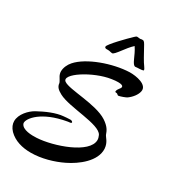

<svg xmlns="http://www.w3.org/2000/svg" viewBox="-237 -1023 1034 1152"><g transform="rotate(30 280.0 -447.0)"><path d="M553 -637C563 -687 482 -702 435 -701C321 -697 167 -643 105 -572C88 -553 75 -525 75 -500C75 -489 78 -478 83 -469C87 -462 101 -440 102 -434C104 -410 117 -396 147 -380C227 -337 434 -341 463 -283C468 -272 471 -262 471 -252C471 -159 261 -87 148 -81C115 -79 50 -80 37 -115C28 -140 79 -218 228 -252C238 -255 251 -256 263 -259C274 -261 283 -259 286 -266C287 -270 280 -277 270 -277C255 -277 236 -275 225 -274C173 -270 112 -243 61 -215C25 -195 -19 -149 -19 -101C-19 -81 -11 -60 8 -40C47 -1 102 14 162 14C235 14 314 -9 375 -39C445 -73 539 -143 534 -229C531 -272 504 -292 499 -306C491 -329 481 -352 440 -379C355 -434 172 -429 131 -459C84 -492 244 -594 361 -611C379 -614 394 -615 405 -615C449 -615 442 -597 431 -585C424 -576 421 -570 420 -567C417 -557 418 -554 426 -554C439 -554 438 -543 448 -545C460 -547 494 -559 501 -565C526 -583 548 -611 553 -637ZM351 -897C322 -870 232 -778 232 -762C232 -746 257 -754 265 -751C268 -750 282 -747 286 -747C304 -747 342 -817 382 -852C415 -804 425 -746 448 -746C457 -747 465 -748 476 -748C483 -748 503 -750 503 -754C503 -766 486 -780 465 -819C419 -901 425 -895 413 -906C411 -908 401 -908 400 -908C398 -908 391 -906 389 -906C386 -906 370 -908 367 -908C362 -908 356 -901 351 -897Z"/></g></svg>

Font: Oregano
Style: Regular
Weight: 400
Designer: Astigmatic (AOETI)
Foundry: Astigmatic (AOETI)
Version: Version 1.000